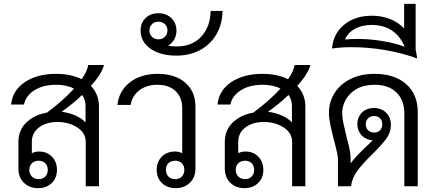

<svg xmlns="http://www.w3.org/2000/svg" viewBox="-20 -971 2275 1001"><path d="M454 -523Q496 -479 496 -416V0H427V-231Q427 -278 383 -306.5Q339 -335 279 -335Q222 -335 184 -307Q146 -279 146 -231V-172Q161 -181 184 -181Q225 -181 251 -154Q277 -127 277 -85Q277 -43 249.5 -16.5Q222 10 179 10Q133 10 104.5 -18.5Q76 -47 76 -92V-231Q76 -292 117 -332Q158 -372 225 -384Q310 -447 366 -509Q328 -529 273 -529Q206 -529 160.5 -501Q115 -473 105 -426H38Q45 -499 109 -542.5Q173 -586 273 -586Q350 -586 406 -558Q435 -600 440 -632H522Q511 -587 454 -523ZM426 -419Q426 -452 408 -476Q362 -431 301 -388Q337 -384 370.5 -370Q404 -356 426 -333ZM133 -85Q133 -64 146.5 -50.5Q160 -37 182 -37Q203 -37 216 -50.5Q229 -64 229 -85Q229 -107 216 -120Q203 -133 182 -133Q160 -133 146.5 -120Q133 -107 133 -85Z M999 -414V-92Q999 -47 970 -18.5Q941 10 896 10Q852 10 824.5 -16.5Q797 -43 797 -85Q797 -127 823.5 -154Q850 -181 892 -181Q914 -181 930 -172V-406Q930 -463 895.5 -496Q861 -529 800 -529Q745 -529 707 -500.5Q669 -472 661 -424H592Q601 -499 658 -542.5Q715 -586 802 -586Q893 -586 946 -540Q999 -494 999 -414ZM941 -85Q941 -107 928 -120Q915 -133 893 -133Q871 -133 858 -120Q845 -107 845 -85Q845 -64 858 -50.5Q871 -37 893 -37Q915 -37 928 -50.5Q941 -64 941 -85Z M1140 -914Q1139 -844 1108 -791.5Q1077 -739 1023 -710Q969 -681 900 -681Q815 -681 764 -717.5Q713 -754 713 -812Q713 -852 739 -877Q765 -902 806 -902Q847 -902 873.5 -876.5Q900 -851 900 -811Q900 -785 888 -764.5Q876 -744 856 -733Q875 -729 902 -729Q982 -729 1029.5 -780.5Q1077 -832 1078 -914ZM806 -766Q826 -766 839.5 -779Q853 -792 853 -813Q853 -832 839.5 -845Q826 -858 806 -858Q786 -858 772.5 -845Q759 -832 759 -813Q759 -792 772.5 -779Q786 -766 806 -766Z M1530 -523Q1572 -479 1572 -416V0H1503V-231Q1503 -278 1459 -306.5Q1415 -335 1355 -335Q1298 -335 1260 -307Q1222 -279 1222 -231V-172Q1237 -181 1260 -181Q1301 -181 1327 -154Q1353 -127 1353 -85Q1353 -43 1325.5 -16.5Q1298 10 1255 10Q1209 10 1180.5 -18.5Q1152 -47 1152 -92V-231Q1152 -292 1193 -332Q1234 -372 1301 -384Q1386 -447 1442 -509Q1404 -529 1349 -529Q1282 -529 1236.5 -501Q1191 -473 1181 -426H1114Q1121 -499 1185 -542.5Q1249 -586 1349 -586Q1426 -586 1482 -558Q1511 -600 1516 -632H1598Q1587 -587 1530 -523ZM1502 -419Q1502 -452 1484 -476Q1438 -431 1377 -388Q1413 -384 1446.5 -370Q1480 -356 1502 -333ZM1209 -85Q1209 -64 1222.5 -50.5Q1236 -37 1258 -37Q1279 -37 1292 -50.5Q1305 -64 1305 -85Q1305 -107 1292 -120Q1279 -133 1258 -133Q1236 -133 1222.5 -120Q1209 -107 1209 -85Z M2158 -386V0H2088V-378Q2088 -450 2046.5 -489.5Q2005 -529 1933 -529Q1877 -529 1839 -507Q1801 -485 1782.5 -451Q1764 -417 1764 -382Q1764 -359 1769.5 -332.5Q1775 -306 1787 -256Q1808 -180 1808 -150V-119Q1830 -152 1905 -222L1923 -239Q1887 -243 1865 -266Q1843 -289 1843 -323Q1843 -360 1867 -384Q1891 -408 1930 -408Q1968 -408 1993 -383.5Q2018 -359 2018 -320Q2018 -281 1994 -248Q1970 -215 1921 -167Q1871 -118 1843.5 -81.5Q1816 -45 1810 0H1742V-138Q1742 -164 1722 -237Q1709 -287 1702 -321.5Q1695 -356 1695 -384Q1695 -438 1723 -484Q1751 -530 1805 -558Q1859 -586 1933 -586Q2037 -586 2097.5 -532.5Q2158 -479 2158 -386ZM1931 -280Q1950 -280 1961.5 -292Q1973 -304 1973 -323Q1973 -342 1961.5 -354Q1950 -366 1931 -366Q1911 -366 1899 -354Q1887 -342 1887 -323Q1887 -304 1899 -292Q1911 -280 1931 -280Z M2155 -666Q2077 -695 1988 -710Q1899 -725 1816 -725Q1754 -725 1711 -718Q1717 -795 1774 -842Q1831 -889 1919 -889Q1970 -889 2013 -872Q2056 -855 2087 -823V-951H2147V-711Q2151 -696 2155 -666ZM2090 -727Q2067 -783 2023 -812Q1979 -841 1918 -841Q1866 -841 1829 -820Q1792 -799 1779 -765Q1812 -768 1845 -768Q1908 -768 1974 -757Q2040 -746 2090 -727Z"/></svg>

Font: Sarabun Light
Style: Regular
Weight: 300
Designer: Suppakit Chalermlarp | Katatrad Co.,Ltd.
Foundry: Cadson Demak Co.,Ltd.
Version: Version 1.000; ttfautohint (v1.6)